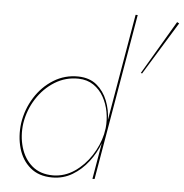

<svg xmlns="http://www.w3.org/2000/svg" viewBox="-55 -833 859 896"><g transform="rotate(5 375.0 -385.0)"><path d="M56 -230Q48 -168 63.5 -113Q79 -58 119 -24Q159 10 222 10Q274 10 316.5 -15.5Q359 -41 390.5 -82Q422 -123 439 -170L410 0H420L554 -780H544L458 -280Q457 -327 440 -370Q423 -413 389.5 -441Q356 -469 303 -470Q240 -471 187.5 -438.5Q135 -406 100.5 -351Q66 -296 56 -230ZM66 -230Q76 -293 109.5 -345.5Q143 -398 193.5 -429.5Q244 -461 305 -460Q346 -459 375.5 -439Q405 -419 423 -387Q441 -355 448 -317Q455 -279 451 -241L446 -212Q434 -160 402.5 -111.5Q371 -63 325.5 -32Q280 -1 226 0Q165 0 127 -32.5Q89 -65 73.5 -118Q58 -171 66 -230ZM740 -763 592 -512 598 -510 750 -758Z"/></g></svg>

Font: Jost* 200 Hairline Italic
Style: Italic
Weight: 100
Italic angle: -10°
Version: Version 3.200; ttfautohint (v0.97) -l 8 -r 50 -G 200 -x 14 -